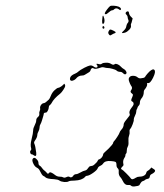

<svg xmlns="http://www.w3.org/2000/svg" viewBox="-20 -666 587 689"><path d="M209 -364Q210 -367 212 -364Q214 -361 214 -357.5Q214 -354 207.5 -344Q201 -334 196 -330Q173 -312 165 -296Q163 -292 159 -289Q155 -286 155 -281Q155 -278 153.5 -273.5Q152 -269 149.5 -265.5Q147 -262 145 -262Q138 -262 137 -258Q137 -255 135 -248.5Q133 -242 130.5 -233.5Q128 -225 125 -220Q122 -215 122 -208.5Q122 -202 118 -194.5Q114 -187 114 -183Q114 -173 105 -161Q101 -155 103 -151Q107 -143 110 -118Q111 -109 108.5 -107Q106 -105 101.5 -108.5Q97 -112 95 -112Q90 -112 88.5 -118Q87 -124 91 -127Q93 -130 92 -133Q88 -146 93 -165Q99 -189 99 -198Q99 -206 104.5 -216.5Q110 -227 110 -234Q110 -241 116 -246Q122 -251 121 -257Q120 -263 122.5 -268Q125 -273 124 -277Q123 -281 125 -285.5Q127 -290 130.5 -293Q134 -296 138 -296Q141 -296 146.5 -301Q152 -306 155 -308.5Q158 -311 162.5 -322.5Q167 -334 175.5 -342Q184 -350 189 -351Q191 -351 194 -352.5Q197 -354 200 -356Q203 -358 205.5 -360.5Q208 -363 209 -364ZM516 -409Q529 -421 534 -415Q540 -409 529.5 -387.5Q519 -366 511 -368Q508 -368 507.5 -367.5Q507 -367 508 -364Q509 -358 501 -347Q496 -342 496 -336Q496 -322 487 -312Q482 -305 482 -298Q482 -291 478 -287Q474 -283 473.5 -280Q473 -277 471 -274Q469 -271 469 -265.5Q469 -260 464.5 -251Q460 -242 460 -237Q461 -233 456 -220Q451 -207 447.5 -203.5Q444 -200 445 -193.5Q446 -187 443 -178.5Q440 -170 441 -158Q442 -146 438.5 -140Q435 -134 435 -125.5Q435 -117 432.5 -115Q430 -113 430 -108.5Q430 -104 425 -97Q420 -88 423 -76Q424 -72 419 -68Q411 -60 417 -58Q420 -57 433 -44Q446 -31 449 -26.5Q452 -22 456.5 -23Q461 -24 467 -28Q473 -32 480 -32Q495 -32 502 -40Q504 -42 505 -46.5Q506 -51 510 -53Q514 -55 519 -60L523 -65L529 -61Q541 -55 534 -48Q530 -44 524.5 -41.5Q519 -39 518 -34Q517 -29 515.5 -27Q514 -25 509 -24Q503 -23 500 -20Q497 -17 495 -17Q494 -17 491 -15.5Q488 -14 486 -11Q484 -8 482 -5Q481 -2 479.5 -1Q478 0 475 1Q472 2 463 3Q454 4 450.5 0.5Q447 -3 440 -2Q428 -1 421 -16Q416 -26 413 -29Q405 -37 406 -50Q407 -58 402.5 -62Q398 -66 398 -74Q398 -83 394.5 -85Q391 -87 378 -88Q357 -90 350 -79Q347 -74 340 -71Q333 -68 331 -63Q329 -56 314 -45.5Q299 -35 291 -35Q288 -35 285 -31Q274 -19 248 -18Q231 -18 226 -15Q221 -12 210 -13Q199 -14 193.5 -18Q188 -22 174 -23Q150 -24 144 -29Q140 -33 135 -35Q130 -38 122 -55Q119 -61 112 -64.5Q105 -68 100 -78Q93 -92 98.5 -97.5Q104 -103 112 -94Q118 -88 118 -81Q118 -74 122.5 -71.5Q127 -69 130.5 -63.5Q134 -58 140.5 -53Q147 -48 148 -45.5Q149 -43 152 -43Q155 -43 156 -45Q159 -53 179 -37Q186 -32 194.5 -32Q203 -32 207 -29.5Q211 -27 218.5 -30.5Q226 -34 230 -31Q234 -28 238.5 -31Q243 -34 243 -35Q243 -37 246.5 -39Q250 -41 253 -41Q258 -41 268.5 -47Q279 -53 285 -54Q291 -55 295.5 -62Q300 -69 303.5 -69.5Q307 -70 311 -71Q313 -71 317.5 -74.5Q322 -78 326 -82.5Q330 -87 331 -90Q333 -94 335 -94Q337 -94 341 -97Q345 -100 347.5 -104.5Q350 -109 350 -111Q350 -115 356 -120Q362 -125 369 -132Q376 -139 381 -145Q386 -151 386 -153Q386 -156 389 -159Q393 -163 400.5 -174.5Q408 -186 409 -190Q410 -194 415 -200Q424 -209 424 -221Q424 -226 444 -250Q447 -254 445 -258Q442 -266 451 -278Q458 -287 459 -290Q461 -299 454 -302Q448 -304 454 -316Q457 -323 457 -325.5Q457 -328 454 -330Q445 -336 451 -343Q457 -351 450 -359Q447 -364 444 -372Q441 -380 442 -384Q445 -394 457 -394Q467 -394 473 -389Q479 -384 485.5 -385Q492 -386 494.5 -386.5Q497 -387 499 -388.5Q501 -390 503 -394Q508 -401 516 -409ZM378 -437Q387 -431 392 -436Q395 -438 401.5 -435.5Q408 -433 413.5 -427Q419 -421 424 -418.5Q429 -416 432 -411Q435 -406 434 -403Q429 -395 421 -404Q417 -408 413 -408Q402 -408 397 -414Q394 -416 383.5 -419Q373 -422 366 -422Q361 -422 354 -424Q347 -426 340 -423Q322 -417 317 -420Q313 -423 309.5 -421Q306 -419 305 -414Q304 -409 296.5 -405Q289 -401 285 -398Q281 -395 275 -395Q261 -395 252 -383Q247 -378 240.5 -376.5Q234 -375 232 -379Q230 -382 232 -388Q235 -396 250 -402Q257 -405 261.5 -409.5Q266 -414 283 -423Q297 -430 303 -431Q309 -432 315 -428Q319 -425 322 -424Q325 -423 327.5 -424Q330 -425 330 -427Q330 -431 328 -433Q323 -438 330 -437Q332 -437 335 -436Q341 -434 345.5 -437.5Q350 -441 361 -441Q372 -441 378 -437ZM376 -560Q379 -560 387 -556Q395 -552 395 -550Q395 -547 387 -545Q383 -543 380 -541Q374 -536 370 -544Q367 -548 370 -554Q373 -560 376 -560ZM348 -570Q350 -575 354 -570Q355 -568 354.5 -565.5Q354 -563 351 -563Q349 -563 348 -565.5Q347 -568 348 -570ZM348 -607Q350 -614 353 -603Q355 -598 355 -592.5Q355 -587 353.5 -583.5Q352 -580 349 -580.5Q346 -581 346.5 -591.5Q347 -602 348 -607ZM433 -623Q436 -626 439.5 -625Q443 -624 443 -619Q444 -612 450 -606L456 -600L454 -592Q452 -583 450.5 -581Q449 -579 450 -573Q451 -567 444 -559.5Q437 -552 429 -549Q419 -546 418 -548Q417 -550 425 -557Q432 -564 433 -570.5Q434 -577 437 -582Q444 -589 440 -596Q438 -601 438 -605Q438 -609 434 -613Q428 -618 433 -623ZM375 -644Q378 -646 388 -645.5Q398 -645 406 -642Q414 -638 414 -634Q414 -626 406 -633Q397 -639 390 -633Q387 -629 382.5 -629Q378 -629 370 -621.5Q362 -614 358.5 -615Q355 -616 356.5 -620Q358 -624 364.5 -632.5Q371 -641 375 -644Z"/></svg>

Font: TT2020 Style D
Style: Italic
Weight: 400
Italic angle: -15°
Version: Version 0.2.000